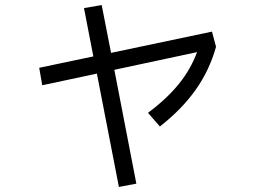

<svg xmlns="http://www.w3.org/2000/svg" viewBox="-20 -663 1040 759"><path d="M818 -538 834 -478Q808 -385 753.5 -308Q699 -231 612 -163L565 -217Q639 -272 686.5 -330.5Q734 -389 759 -457L432 -387L519 63L450 76L363 -372L147 -326L135 -395L349 -440L312 -631L382 -643L419 -454Z"/></svg>

Font: IBM Plex Sans JP
Style: Regular
Weight: 400
Designer: Mike Abbink; Paul van der Laan; Pieter van Rosmalen; Wujin Sim; Yejin Wi; Jinhee Kim; Boomi Park; Yona Kim; Kichan Ma
Foundry: Sandoll Inc.
Version: Version 1.001